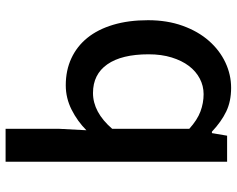

<svg xmlns="http://www.w3.org/2000/svg" viewBox="-98 -506 827 670"><g transform="rotate(90 315.0 -170.5)"><path d="M277 13Q225 13 183 -6.5Q141 -26 111.5 -62.5Q82 -99 66 -152.5Q50 -206 50 -274Q50 -341 69.5 -395Q89 -449 122 -486.5Q155 -524 197.5 -544Q240 -564 286 -564Q333 -564 368.5 -547Q404 -530 439 -497H444L453 -550H544V223H429V36L434 -59Q403 -28 362.5 -7.5Q322 13 277 13ZM308 -468Q279 -468 253.5 -454.5Q228 -441 209.5 -416.5Q191 -392 180 -356.5Q169 -321 169 -276Q169 -182 204 -132Q239 -82 304 -82Q371 -82 429 -149V-418Q398 -446 368.5 -457Q339 -468 308 -468Z"/></g></svg>

Font: Kinto Sans Med
Style: Regular
Weight: 500
Designer: Authors: Ryoko NISHIZUKA  (kana & ideographs); Paul D. Hunt (Latin, Greek & Cyrillic); Wenlong ZHANG  (bopomofo); Sandol
Foundry: Adobe Systems Incorporated, ookami Inc.
Version: Version 0.001